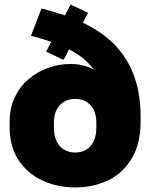

<svg xmlns="http://www.w3.org/2000/svg" viewBox="-20 -803 660 837"><path d="M307 14Q229 14 164 -16.5Q99 -47 60.5 -105.5Q22 -164 22 -250V-270Q22 -331 44 -378Q66 -425 104 -457.5Q142 -490 189 -507Q236 -524 287 -524Q316 -524 341.5 -518Q367 -512 389 -499Q369 -527 342.5 -548.5Q316 -570 281 -588L257 -542L181 -578L203 -620Q183 -628 161 -634Q139 -640 115 -647L161 -766Q188 -759 213.5 -751.5Q239 -744 263 -736L288 -783L364 -747L341 -704Q435 -659 489.5 -597.5Q544 -536 568.5 -460.5Q593 -385 593 -295V-275Q593 -177 554.5 -112.5Q516 -48 451.5 -17Q387 14 307 14ZM307 -138Q333 -138 354 -149.5Q375 -161 387.5 -185.5Q400 -210 400 -248V-268Q400 -303 387.5 -326Q375 -349 354 -360.5Q333 -372 307 -372Q283 -372 261.5 -360.5Q240 -349 227.5 -326Q215 -303 215 -268V-248Q215 -210 227.5 -185.5Q240 -161 261.5 -149.5Q283 -138 307 -138Z"/></svg>

Font: Golos Text ExtraBold
Style: Regular
Weight: 800
Designer: A.Korolkova, Vitaly Kuzmin
Foundry: ParaType Ltd
Version: Version 2.004